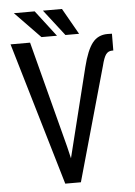

<svg xmlns="http://www.w3.org/2000/svg" viewBox="-58 -907 669 951"><g transform="rotate(-5 276.5 -431.5)"><path d="M252.4 -182.6 266.6 -122.6 377 -567.4Q397.5 -649.4 425.3 -684.8Q453.1 -720.2 500.5 -720.2L522.5 -719.7L522 -636.2H514.6Q496.1 -635.7 485.1 -620.6Q474.1 -605.5 464.4 -565.9L305.2 0H227.5L17.6 -710.9H114.7ZM250.5 -733.4H173.3L47.4 -863.3H150.9ZM360.4 -733.4H292.5L191.9 -863.3H286.6Z"/></g></svg>

Font: Roboto Condensed
Style: Regular
Weight: 400
Designer: Google
Version: Version 2.001047; 2015